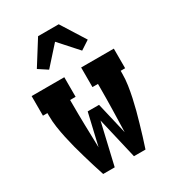

<svg xmlns="http://www.w3.org/2000/svg" viewBox="-185 -866 870 967"><g transform="rotate(-30 250.0 -382.5)"><path d="M127 0Q116 -32 106.5 -64Q97 -96 87.5 -128Q78 -160 69.5 -192.5Q61 -225 54 -257.5Q47 -290 42 -323.5Q37 -357 37 -390V-406H11V-520H201V-406H169V-390Q169 -325 170.5 -259.5Q172 -194 174 -128L217 -312H283L326 -128Q328 -194 329.5 -259.5Q331 -325 331 -390V-406H299V-520H489V-406H463V-390Q463 -357 458 -323.5Q453 -290 446 -257.5Q439 -225 430.5 -192.5Q422 -160 412.5 -128Q403 -96 393.5 -64Q384 -32 373 0H306L250 -240L194 0ZM154 -591 102 -625 190 -765H310L398 -625L346 -591L250 -698Z"/></g></svg>

Font: Iosevka Curly Slab Heavy
Style: Regular
Weight: 900
Monospace: yes
Designer: Belleve Invis
Foundry: Belleve Invis
Version: Version 22.1.2; ttfautohint (v1.8.4)